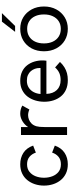

<svg xmlns="http://www.w3.org/2000/svg" viewBox="634 -1372 745 2054"><g transform="rotate(-90 1007.0 -344.5)"><path d="M277 8Q222 8 179.5 -12Q137 -32 108 -67.5Q79 -103 64 -149Q49 -195 49 -247Q49 -298 64 -344Q79 -390 108 -425.5Q137 -461 179.5 -481Q222 -501 277 -501Q347 -501 399.5 -467Q452 -433 477 -363L402 -334Q388 -376 357 -402Q326 -428 277 -428Q228 -428 196 -402Q164 -376 148.5 -335Q133 -294 133 -247Q133 -200 148.5 -158.5Q164 -117 196 -91.5Q228 -66 277 -66Q326 -66 357 -91.5Q388 -117 402 -160L477 -131Q452 -61 399.5 -26.5Q347 8 277 8Z M590 0V-493H675V-361L653 -356Q660 -400 686.5 -432.5Q713 -465 748.5 -483Q784 -501 818 -501Q841 -501 862 -496Q883 -491 905 -479L863 -403Q851 -409 834.5 -413Q818 -417 803 -417Q779 -417 755.5 -408Q732 -399 713 -380Q694 -361 684 -329Q680 -315 677.5 -292.5Q675 -270 675 -231V0Z M1177 8Q1119 8 1075.5 -11.5Q1032 -31 1003.5 -66Q975 -101 960.5 -146.5Q946 -192 946 -243Q946 -294 960 -340.5Q974 -387 1001.5 -423Q1029 -459 1071 -480Q1113 -501 1169 -501Q1226 -501 1267.5 -481.5Q1309 -462 1335.5 -428Q1362 -394 1375 -352Q1388 -310 1388 -265Q1388 -261 1387.5 -246.5Q1387 -232 1385 -221H1030Q1033 -149 1072 -109Q1111 -69 1178 -69Q1221 -69 1253 -83Q1285 -97 1313 -128L1372 -76Q1345 -47 1315 -28.5Q1285 -10 1251.5 -1Q1218 8 1177 8ZM1304 -264Q1306 -272 1306.5 -280Q1307 -288 1307 -296Q1307 -320 1298.5 -344Q1290 -368 1273.5 -387.5Q1257 -407 1231.5 -418.5Q1206 -430 1171 -430Q1128 -430 1097 -410Q1066 -390 1049 -357Q1032 -324 1029 -284H1332Z M1726 8Q1657 8 1602.5 -24.5Q1548 -57 1517 -115Q1486 -173 1486 -247Q1486 -321 1516.5 -378.5Q1547 -436 1601.5 -468.5Q1656 -501 1726 -501Q1796 -501 1849.5 -468.5Q1903 -436 1934 -378.5Q1965 -321 1965 -247Q1965 -173 1934 -115.5Q1903 -58 1849 -25Q1795 8 1726 8ZM1726 -67Q1773 -67 1807.5 -89.5Q1842 -112 1861 -152.5Q1880 -193 1880 -247Q1880 -302 1861 -342.5Q1842 -383 1807.5 -405Q1773 -427 1726 -427Q1678 -427 1643 -404.5Q1608 -382 1589 -342Q1570 -302 1570 -247Q1570 -193 1589 -152.5Q1608 -112 1643 -89.5Q1678 -67 1726 -67ZM1694 -556 1803 -697H1894L1757 -556Z"/></g></svg>

Font: Hanken Grotesk
Style: Regular
Weight: 400
Designer: Alfredo Marco Pradil
Foundry: Hanken Design Co.
Version: Version 3.013